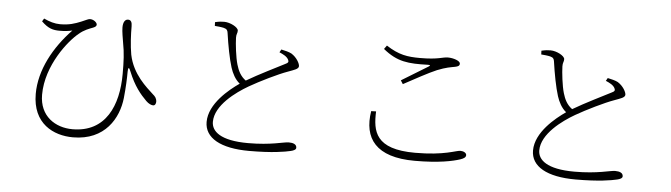

<svg xmlns="http://www.w3.org/2000/svg" viewBox="-48 -945 4096 1172"><g transform="rotate(5 2000.0 -359.5)"><path d="M176 -657C218 -616 247 -609 288 -609C320 -609 342 -612 365 -617C256 -504 176 -359 176 -213C176 -30 306 32 425 32C622 32 701 -111 714 -234C721 -301 723 -358 723 -396C723 -425 730 -426 740 -399C775 -312 815 -265 852 -228C868 -212 885 -205 896 -205C908 -205 913 -218 913 -229C912 -251 901 -262 889 -272C847 -311 760 -383 736 -502C726 -557 723 -625 723 -674C723 -698 717 -713 698 -713C681 -713 668 -697 668 -663C668 -637 676 -595 680 -570C692 -509 694 -456 694 -380C694 -186 621 -17 418 -17C313 -17 215 -79 215 -211C215 -392 346 -553 405 -600C436 -627 467 -637 490 -646C505 -652 510 -658 510 -666C510 -678 490 -696 467 -696C456 -696 448 -690 414 -676C377 -661 343 -649 287 -649C253 -649 221 -659 187 -675Z M1228 -744 1229 -721C1242 -720 1267 -718 1284 -714C1304 -709 1308 -700 1310 -686C1321 -609 1336 -530 1353 -476C1364 -442 1382 -406 1411 -383C1349 -340 1230 -245 1230 -133C1230 -35 1328 21 1504 21C1646 21 1723 7 1757 -1C1775 -5 1789 -12 1789 -23C1789 -45 1767 -52 1741 -52C1709 -52 1636 -26 1493 -26C1323 -26 1268 -79 1268 -137C1268 -238 1391 -327 1467 -371C1531 -408 1641 -462 1698 -482C1735 -496 1762 -503 1762 -521C1762 -537 1743 -573 1709 -594C1694 -602 1670 -608 1646 -613L1636 -595C1660 -585 1683 -573 1692 -555C1699 -542 1695 -535 1677 -527C1633 -504 1520 -449 1446 -405C1414 -428 1398 -460 1387 -498C1374 -542 1365 -622 1364 -660C1363 -683 1372 -689 1371 -705C1370 -725 1321 -751 1284 -751C1268 -751 1254 -750 1228 -744Z M2270 -671C2357 -600 2424 -594 2546 -598C2561 -598 2562 -595 2551 -588C2511 -563 2444 -523 2389 -489L2403 -467C2464 -500 2557 -551 2603 -570C2658 -592 2685 -595 2711 -600C2731 -604 2739 -609 2739 -622C2739 -639 2697 -653 2664 -653C2629 -653 2607 -635 2494 -635C2416 -635 2363 -643 2286 -693ZM2255 -287C2250 -165 2269 -56 2514 -56C2695 -56 2762 -92 2789 -92C2809 -92 2826 -82 2826 -69C2826 -56 2816 -48 2792 -40C2749 -26 2665 -7 2516 -7C2277 -7 2198 -118 2225 -286Z M3228 -744 3229 -721C3242 -720 3267 -718 3284 -714C3304 -709 3308 -700 3310 -686C3321 -609 3336 -530 3353 -476C3364 -442 3382 -406 3411 -383C3349 -340 3230 -245 3230 -133C3230 -35 3328 21 3504 21C3646 21 3723 7 3757 -1C3775 -5 3789 -12 3789 -23C3789 -45 3767 -52 3741 -52C3709 -52 3636 -26 3493 -26C3323 -26 3268 -79 3268 -137C3268 -238 3391 -327 3467 -371C3531 -408 3641 -462 3698 -482C3735 -496 3762 -503 3762 -521C3762 -537 3743 -573 3709 -594C3694 -602 3670 -608 3646 -613L3636 -595C3660 -585 3683 -573 3692 -555C3699 -542 3695 -535 3677 -527C3633 -504 3520 -449 3446 -405C3414 -428 3398 -460 3387 -498C3374 -542 3365 -622 3364 -660C3363 -683 3372 -689 3371 -705C3370 -725 3321 -751 3284 -751C3268 -751 3254 -750 3228 -744Z"/></g></svg>

Font: Noto Serif CJK SC ExtraLight
Style: Regular
Weight: 200
Designer: Ryoko NISHIZUKA 西塚涼子 (kana & ideographs); Frank Grießhammer (Latin, Greek & Cyrillic); Wenlong ZHANG 张文龙 (bopomofo); San
Foundry: Adobe
Version: Version 2.001;hotconv 1.1.0;makeotfexe 2.6.0